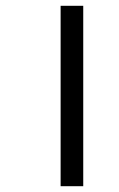

<svg xmlns="http://www.w3.org/2000/svg" viewBox="-20 -642 411 662"><path d="M189 0V-622H267V0Z"/></svg>

Font: Noto Sans Bengali SemiCondensed
Style: Regular
Weight: 400
Width: 4
Designer: Jelle Bosma - Monotype Design Team
Foundry: Monotype Imaging Inc.
Version: Version 2.003